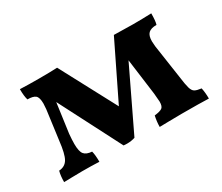

<svg xmlns="http://www.w3.org/2000/svg" viewBox="-93 -721 1089 943"><g transform="rotate(-30 451.5 -250.0)"><path d="M862 2Q814 0 710 0L632 1Q611 2 583 2Q583 -26 590 -59Q623 -63 634 -71.5Q645 -80 645 -106Q645 -114 641 -154L614 -358L449 -14Q428 -7 404 -7Q391 -7 384 -8L204 -358L181 -191Q178 -158 178 -135Q178 -92 191 -76.5Q204 -61 235 -59Q241 -37 241 2Q199 0 145 0L81 1Q64 2 41 2Q41 -34 48 -59Q82 -61 98 -88Q114 -115 122 -187L144 -352Q146 -376 146 -383Q146 -418 133 -429Q120 -440 88 -440Q81 -462 81 -502Q129 -500 188 -500Q252 -500 292 -502L460 -186L614 -502L723 -500Q776 -500 826 -502Q826 -459 820 -440Q788 -440 774 -426.5Q760 -413 760 -381Q760 -374 762 -352L790 -162Q796 -115 802 -95Q808 -75 819.5 -68.5Q831 -62 856 -59Q862 -32 862 2Z"/></g></svg>

Font: Vollkorn SC
Style: Bold
Weight: 700
Designer: Friedrich Althausen
Foundry: Friedrich Althausen
Version: Version 4.015